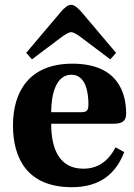

<svg xmlns="http://www.w3.org/2000/svg" viewBox="-20 -767 559 799"><path d="M89 -547 113 -520 238 -614C252 -624 266 -633 276 -633C287 -633 300 -624 314 -614L439 -520L463 -547L320 -716C305 -733 290 -747 276 -747C262 -747 247 -734 232 -716ZM34 -245C34 -109 93 12 279 12C398 12 463 -46 497 -134L461 -154C431 -97 388 -65 327 -65C227 -65 193 -147 193 -252H451C487 -252 505 -262 505 -294C505 -376 474 -502 281 -502C101 -502 34 -385 34 -245ZM193 -300C193 -372 212 -456 277 -456C338 -456 348 -380 348 -333C348 -306 340 -300 317 -300Z"/></svg>

Font: Heuristica
Style: Bold
Weight: 700
Version: Version 1.0.1